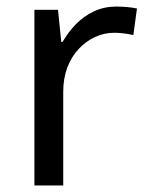

<svg xmlns="http://www.w3.org/2000/svg" viewBox="-20 -566 453 586"><path d="M335 -546Q350 -546 367.5 -544.5Q385 -543 398 -540L387 -459Q374 -462 358.5 -464Q343 -466 329 -466Q298 -466 270 -453Q242 -440 220 -416.5Q198 -393 185.5 -360Q173 -327 173 -286V0H85V-536H157L167 -438H171Q188 -468 212 -492.5Q236 -517 267 -531.5Q298 -546 335 -546Z"/></svg>

Font: lhindi25
Style: Book
Weight: 400
Designer: Jelle Bosma - Monotype Design Team
Foundry: Monotype Imaging Inc.
Version: Version 2.003